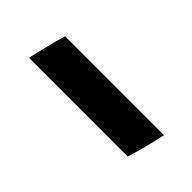

<svg xmlns="http://www.w3.org/2000/svg" viewBox="-5 -427 349 349"><g transform="rotate(45 170.0 -252.0)"><path d="M288 -215H34Q39 -235 43 -252.5Q47 -270 53 -289H307Q303 -270 298.5 -252.5Q294 -235 288 -215Z"/></g></svg>

Font: Tiro Devanagari Hindi
Style: Italic
Weight: 400
Italic angle: -11°
Designer: Devanagari: John Hudson & Fiona Ross, assisted by Paul Hanslow. Latin: John Hudson with Paul Hanslow, assisted by Kaja S
Foundry: Tiro Typeworks Ltd.
Version: Version 1.52